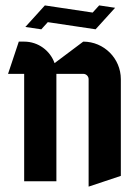

<svg xmlns="http://www.w3.org/2000/svg" viewBox="-20 -675 520 715"><path d="M349.3 -654.9 325.1 -628.2 147.1 -654.8 74.4 -574.6 133.8 -565.8 158 -592.5 336 -565.9 408.7 -646ZM50 -520 10 -400H70V0H190V-400H290C301 -400 310 -391 310 -380V20L430 -20V-380C430 -457.3 367.3 -520 290 -520L183.2 -439.9C166.7 -486.5 122.3 -520 70 -520Z"/></svg>

Font: Abibas
Style: Medium
Weight: 500
Version: Version 0.3